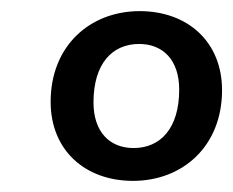

<svg xmlns="http://www.w3.org/2000/svg" viewBox="-20 -735 419 345"><path d="M219 -410C308 -410 379 -472 379 -573C379 -660 317 -715 231 -715C142 -715 71 -653 71 -552C71 -465 133 -410 219 -410ZM220 -469C177 -469 148 -498 148 -551C148 -621 182 -656 230 -656C273 -656 302 -627 302 -574C302 -504 268 -469 220 -469Z"/></svg>

Font: SN Pro Semibold
Style: Italic
Weight: 600
Italic angle: -9°
Designer: Tobias Whetton
Foundry: Supernotes
Version: Version 1.001;Glyphs 3.2 (3249)